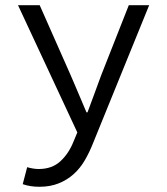

<svg xmlns="http://www.w3.org/2000/svg" viewBox="-20 -506 640 735"><path d="M131 209Q95 209 67 199L84 134Q94 137 105.5 139Q117 141 128 141Q179 141 211 111.5Q243 82 261 37L276 1L49 -486H132L251 -217Q265 -185 280.5 -148Q296 -111 311 -76H315Q328 -111 341.5 -147.5Q355 -184 367 -217L473 -486H551L337 40Q323 76 305 107Q287 138 262 160.5Q237 183 204.5 196Q172 209 131 209Z"/></svg>

Font: Source Code Pro
Style: Regular
Weight: 400
Monospace: yes
Designer: Paul D. Hunt, Teo Tuominen
Foundry: Adobe Systems Incorporated
Version: Version 2.030;PS 1.000;hotconv 16.6.51;makeotf.lib2.5.65220